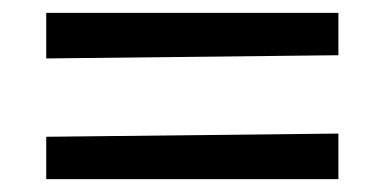

<svg xmlns="http://www.w3.org/2000/svg" viewBox="-20 -398 600 299"><path d="M507 -312 52 -307V-378H507ZM52 -185 507 -190V-119H52Z"/></svg>

Font: Andada
Style: Regular
Weight: 400
Designer: Carolina Giovagnoli
Foundry: Carolina Giovagnoli
Version: Version 1.002